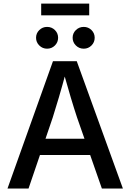

<svg xmlns="http://www.w3.org/2000/svg" viewBox="-20 -1077 745 1097"><path d="M22.9 0 282.7 -727.5H418.5L682.1 0H562L420.4 -405.3Q403.8 -455.1 384 -521.2Q364.3 -587.4 337.9 -681.2H361.3Q335.9 -586.9 316.2 -520Q296.4 -453.1 281.2 -405.3L143.1 0ZM164.1 -191.4V-284.2H541V-191.4ZM458.5 -798.8Q432.1 -798.8 413.6 -817.1Q395 -835.4 395 -861.3Q395 -887.2 413.6 -905.3Q432.1 -923.3 458.5 -923.3Q484.4 -923.3 502.7 -905.3Q521 -887.2 521 -861.3Q521 -835.4 502.7 -817.1Q484.4 -798.8 458.5 -798.8ZM249 -798.8Q223.1 -798.8 204.6 -817.1Q186 -835.4 186 -861.3Q186 -887.2 204.6 -905.3Q223.1 -923.3 249 -923.3Q275.4 -923.3 293.7 -905.3Q312 -887.2 312 -861.3Q312 -835.4 293.7 -817.1Q275.4 -798.8 249 -798.8ZM489.7 -1056.6V-989.3H215.3V-1056.6Z"/></svg>

Font: Inter 16pt Medium
Style: Regular
Weight: 500
Version: Version 4.001;git-66647c0bb